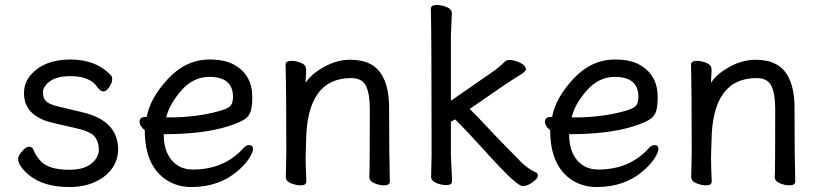

<svg xmlns="http://www.w3.org/2000/svg" viewBox="-20 -733 3321 777"><path d="M261.2 23.9Q157.2 23.9 98.1 -23.9Q53.2 -62 53.2 -89.8Q53.2 -102.1 69.1 -120.6Q85 -139.2 97.2 -139.2Q109.9 -139.2 115.2 -127.9Q122.1 -108.9 137.2 -89.8Q168 -45.9 259.8 -45.9Q318.8 -45.9 349.4 -70.6Q379.9 -95.2 379.9 -127.2Q379.9 -159.2 363.5 -179.7Q347.2 -200.2 295.7 -212.2Q244.1 -224.1 193.8 -235.8Q77.1 -263.2 77.1 -356Q77.1 -397 103 -428.2Q158.2 -492.2 264.2 -492.2Q370.1 -492.2 430.2 -426.8Q434.1 -422.9 434.1 -410.9Q434.1 -398.9 422.1 -380.9Q410.2 -362.8 398.9 -362.8Q387.2 -362.8 375 -378.9Q345.2 -424.8 266.1 -424.8Q210 -424.8 181.9 -403.8Q153.8 -382.8 153.8 -359.9Q153.8 -335.9 166 -323.5Q178.2 -311 216.8 -301.8L313 -278.8Q458 -245.1 458 -127.9Q458 -85.9 433.6 -51.5Q409.2 -17.1 364.5 3.4Q319.8 23.9 261.2 23.9Z M664.6 -257.8Q775.9 -257.8 869.6 -284.2Q903.8 -293.9 913.3 -305.4Q922.9 -316.9 922.9 -340.8Q922.9 -421.9 827.6 -421.9Q761.7 -421.9 713.1 -366Q664.6 -310.1 652.8 -257.8ZM753.9 23.9Q700.7 23.9 657.7 -2Q565.9 -59.1 565.9 -206.1Q544.9 -222.2 544.9 -241Q544.9 -259.8 569.8 -259.8H573.7Q587.9 -336.9 660.4 -414.6Q732.9 -492.2 828.6 -492.2Q892.6 -492.2 930.7 -469.2Q1001 -428.2 1001 -339.8Q1001 -305.2 994.9 -283.7Q988.8 -262.2 967.8 -249Q946.8 -235.8 900.9 -221.2Q799.8 -189.9 642.6 -189.9Q642.6 -123 674.6 -85Q706.5 -46.9 760.7 -46.9Q883.8 -46.9 960.9 -128.9Q974.6 -146 987.8 -146Q1003.9 -146 1003.9 -129.9Q1003.9 -117.2 988.8 -93Q973.6 -68.8 942.9 -42Q867.7 23.9 753.9 23.9Z M1534.7 17.1Q1515.6 17.1 1495.1 8.5Q1474.6 0 1474.6 -17.1Q1476.6 -34.2 1476.6 -293Q1476.6 -351.1 1461.7 -384Q1446.8 -417 1400.9 -417Q1221.7 -417 1218.8 -162.1L1216.8 -97.2Q1216.8 -59.1 1219.7 1Q1219.7 17.1 1196.8 17.1Q1177.7 17.1 1157.2 8.5Q1136.7 0 1136.7 -17.1L1138.7 -115.2Q1138.7 -363.8 1135.7 -471.2Q1135.7 -486.8 1159.7 -486.8Q1177.7 -486.8 1198.2 -478.5Q1218.8 -470.2 1218.8 -453.1V-439Q1216.8 -411.1 1216.8 -397.9Q1238.8 -433.1 1291.3 -462.2Q1343.8 -491.2 1397 -491.2Q1492.7 -491.2 1527.8 -424.8Q1554.7 -377.9 1554.7 -296.9Q1554.7 -105 1557.6 1Q1557.6 17.1 1534.7 17.1Z M1948.7 -115.2Q1867.7 -205.1 1821.8 -250L1804.7 -240.2V-106L1809.6 0Q1809.6 16.1 1785.6 16.1Q1766.6 16.1 1745.6 7.6Q1724.6 -1 1724.6 -18.1L1726.6 -106Q1726.6 -589.8 1723.6 -696.8Q1723.6 -712.9 1747.6 -712.9Q1766.6 -712.9 1787.6 -704.3Q1808.6 -695.8 1808.6 -679.2L1804.7 -589.8V-325.2L1983.4 -449.2Q1998.5 -460 2022.5 -482.9Q2027.8 -490.2 2042.5 -490.2Q2055.7 -490.2 2070.8 -484.9Q2108.4 -471.2 2108.4 -452.1Q2108.4 -442.9 2074 -422.9Q2039.6 -402.8 1880.9 -292Q1904.8 -269 1943.1 -228Q1981.4 -187 2021.5 -146Q2061.5 -105 2092.8 -73.2Q2121.6 -46.9 2147.5 -36.1Q2156.7 -32.2 2156.7 -22Q2156.7 -13.2 2144.5 -2.9Q2118.7 20 2094.7 20Q2070.8 20 1948.7 -115.2Z M2305.2 -257.8Q2416.5 -257.8 2510.3 -284.2Q2544.4 -293.9 2554 -305.4Q2563.5 -316.9 2563.5 -340.8Q2563.5 -421.9 2468.3 -421.9Q2402.3 -421.9 2353.8 -366Q2305.2 -310.1 2293.5 -257.8ZM2394.5 23.9Q2341.3 23.9 2298.3 -2Q2206.5 -59.1 2206.5 -206.1Q2185.5 -222.2 2185.5 -241Q2185.5 -259.8 2210.4 -259.8H2214.4Q2228.5 -336.9 2301 -414.6Q2373.5 -492.2 2469.2 -492.2Q2533.2 -492.2 2571.3 -469.2Q2641.6 -428.2 2641.6 -339.8Q2641.6 -305.2 2635.5 -283.7Q2629.4 -262.2 2608.4 -249Q2587.4 -235.8 2541.5 -221.2Q2440.4 -189.9 2283.2 -189.9Q2283.2 -123 2315.2 -85Q2347.2 -46.9 2401.4 -46.9Q2524.4 -46.9 2601.6 -128.9Q2615.2 -146 2628.4 -146Q2644.5 -146 2644.5 -129.9Q2644.5 -117.2 2629.4 -93Q2614.3 -68.8 2583.5 -42Q2508.3 23.9 2394.5 23.9Z M3175.3 17.1Q3156.2 17.1 3135.7 8.5Q3115.2 0 3115.2 -17.1Q3117.2 -34.2 3117.2 -293Q3117.2 -351.1 3102.3 -384Q3087.4 -417 3041.5 -417Q2862.3 -417 2859.4 -162.1L2857.4 -97.2Q2857.4 -59.1 2860.4 1Q2860.4 17.1 2837.4 17.1Q2818.4 17.1 2797.9 8.5Q2777.3 0 2777.3 -17.1L2779.3 -115.2Q2779.3 -363.8 2776.4 -471.2Q2776.4 -486.8 2800.3 -486.8Q2818.4 -486.8 2838.9 -478.5Q2859.4 -470.2 2859.4 -453.1V-439Q2857.4 -411.1 2857.4 -397.9Q2879.4 -433.1 2931.9 -462.2Q2984.4 -491.2 3037.6 -491.2Q3133.3 -491.2 3168.5 -424.8Q3195.3 -377.9 3195.3 -296.9Q3195.3 -105 3198.2 1Q3198.2 17.1 3175.3 17.1Z"/></svg>

Font: LXGW WenKai Screen
Style: Regular
Weight: 400
Designer: LXGW / Fontworks Inc.
Foundry: LXGW / Fontworks Inc.
Version: Version 1.510;January 18,2025